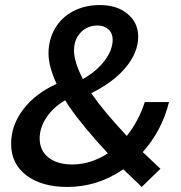

<svg xmlns="http://www.w3.org/2000/svg" viewBox="-20 -730 718 760"><path d="M545 -128 615 -62 541 10 517 -13 468 -60Q367 10 246 10Q146 10 85 -35.5Q24 -81 24 -161Q24 -234 72 -297Q120 -360 204 -398Q172 -468 172 -518Q172 -573 197.5 -617Q223 -661 269.5 -685.5Q316 -710 375 -710Q443 -710 485 -675Q527 -640 527 -585Q527 -523 478.5 -464Q430 -405 341 -361L344 -357Q391 -289 482 -192Q530 -253 553 -326H649Q621 -213 545 -128ZM273 -530Q273 -485 308 -417Q364 -449 395 -491Q426 -533 426 -573Q426 -598 409.5 -613.5Q393 -629 367 -629Q326 -629 299.5 -601.5Q273 -574 273 -530ZM407 -123Q307 -231 254 -308Q251 -313 247 -319Q243 -325 238 -333Q190 -305 163.5 -264.5Q137 -224 137 -182Q137 -134 172 -106.5Q207 -79 266 -79Q339 -79 407 -123Z"/></svg>

Font: Sarabun Medium
Style: Italic
Weight: 500
Italic angle: -10°
Designer: Suppakit Chalermlarp | Katatrad Co.,Ltd.
Foundry: Cadson Demak Co.,Ltd.
Version: Version 1.000; ttfautohint (v1.6)